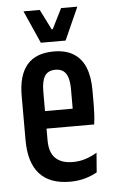

<svg xmlns="http://www.w3.org/2000/svg" viewBox="-51 -709 443 753"><g transform="rotate(-5 171.0 -333.0)"><path d="M194.5 7Q115 7 74.8 -37.5Q34.5 -82 34.5 -171V-345Q34.5 -425.5 69.2 -466.5Q104 -507.5 175 -507.5Q221.5 -507.5 252.2 -488.5Q283 -469.5 298 -433Q313 -396.5 313 -344V-290.5Q313 -270 312 -250Q311 -230 308 -208.5H229.5Q229.5 -253 229.5 -287.8Q229.5 -322.5 229.5 -354Q229.5 -382 223.8 -400Q218 -418 206 -426.8Q194 -435.5 175 -435.5Q146 -435.5 133.2 -415.5Q120.5 -395.5 120.5 -354V-249.5V-234.5V-163Q120.5 -139 126.2 -121.2Q132 -103.5 143.8 -92Q155.5 -80.5 172.5 -74.8Q189.5 -69 212 -69Q239.5 -69 263.5 -77Q287.5 -85 307.5 -97.5L301.5 -20.5Q282 -9 254.5 -1Q227 7 194.5 7ZM88.5 -208.5V-277.5H288V-208.5ZM127.5 -546 70.5 -674.5H134.5L174.5 -594.5H178.5L218.5 -674.5H282.5L225 -546Z"/></g></svg>

Font: Anek Latin Condensed Medium
Style: Regular
Weight: 500
Width: 3
Designer: Yesha Goshar
Foundry: Ek Type
Version: Version 1.003